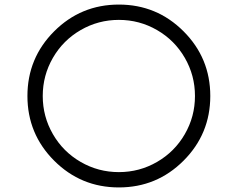

<svg xmlns="http://www.w3.org/2000/svg" viewBox="-20 -820 1040 840"><path d="M217 -683Q334 -800 500 -800Q666 -800 783 -683Q900 -566 900 -400Q900 -234 783 -117Q666 0 500 0Q334 0 217 -117Q100 -234 100 -400Q100 -566 217 -683ZM333 -111.5Q410 -67 500 -67Q590 -67 667 -111.5Q744 -156 788.5 -233Q833 -310 833 -400Q833 -490 788.5 -567Q744 -644 667 -688.5Q590 -733 500 -733Q410 -733 333 -688.5Q256 -644 211.5 -567Q167 -490 167 -400Q167 -310 211.5 -233Q256 -156 333 -111.5Z"/></svg>

Font: Dune Rise
Style: Regular
Weight: 400
Version: Version 001.000